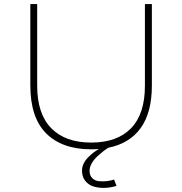

<svg xmlns="http://www.w3.org/2000/svg" viewBox="-20 -720 890 940"><path d="M426.5 11Q284.5 11 206.5 -66.5Q128.5 -144 128.5 -302V-700H162V-300.5Q162 -162.5 231 -92.2Q300 -22 426.5 -22Q553.5 -22 621.5 -92Q689.5 -162 689.5 -300V-700H723.5V-302Q723.5 -168.5 668.5 -92.8Q613.5 -17 509.5 3.5Q498.5 10.5 486.2 20Q474 29.5 457 45Q440 60.5 429.2 79.5Q418.5 98.5 418.5 116Q418.5 139 431.5 152Q444.5 165 464.2 167Q484 169 503 166.8Q522 164.5 538.5 159L550.5 190Q521.5 199 492.2 199.8Q463 200.5 438 193Q413 185.5 397.2 165.2Q381.5 145 381.5 115Q381.5 97 390 80Q398.5 63 412.5 49.2Q426.5 35.5 438.8 26.2Q451 17 464.5 9.5Q446 11 426.5 11Z"/></svg>

Font: League Mono Wide Thin
Style: Regular
Weight: 100
Width: 8
Designer: Tyler Finck
Foundry: The League of Moveable Type / Tyler Finck
Version: Version 2.210